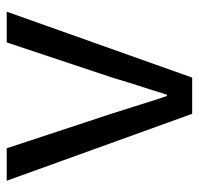

<svg xmlns="http://www.w3.org/2000/svg" viewBox="-30 -540 570 549"><g transform="rotate(-90 254.5 -265.0)"><path d="M204.1 0 12.7 -530.3H105.5L205.1 -228.5Q210.9 -209 223.6 -169.9Q244.1 -103.5 254.9 -72.3H258.8Q263.7 -86.9 272.5 -116.2Q296.9 -191.4 307.6 -228.5L408.2 -530.3H496.1L307.6 0Z"/></g></svg>

Font: Bpmf GenYo Gothic R
Style: R
Weight: 400
Foundry: But Ko
Version: Version 1.320